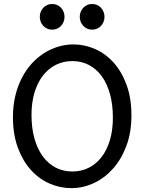

<svg xmlns="http://www.w3.org/2000/svg" viewBox="-20 -953 753 985"><path d="M654.3 -361.3Q654.3 -273.4 628.2 -204.1Q602.1 -134.8 558.8 -86.7Q515.6 -38.6 460.4 -13.2Q405.3 12.2 346.7 12.2Q287.6 12.2 233.4 -11.7Q179.2 -35.6 137.7 -82Q96.2 -128.4 71.3 -196Q46.4 -263.7 46.4 -351.6Q46.4 -410.2 58.3 -460.4Q70.3 -510.7 91.6 -552.2Q112.8 -593.8 142.1 -626Q171.4 -658.2 205.8 -680.2Q240.2 -702.1 278.6 -713.6Q316.9 -725.1 356.4 -725.1Q414.6 -725.1 468.5 -701.2Q522.5 -677.2 563.7 -630.9Q605 -584.5 629.6 -516.8Q654.3 -449.2 654.3 -361.3ZM559.1 -349.1Q559.1 -416.5 544.2 -470.5Q529.3 -524.4 502 -562Q474.6 -599.6 436.3 -619.6Q397.9 -639.6 351.6 -639.6Q305.2 -639.6 266.6 -620.4Q228 -601.1 200.2 -565.2Q172.4 -529.3 157 -478.3Q141.6 -427.2 141.6 -363.8Q141.6 -296.9 156.5 -243.2Q171.4 -189.5 199 -151.6Q226.6 -113.8 265.1 -93.5Q303.7 -73.2 351.6 -73.2Q396.5 -73.2 434.6 -92Q472.7 -110.8 500.2 -146.2Q527.8 -181.6 543.5 -232.9Q559.1 -284.2 559.1 -349.1ZM184.1 -866.7Q184.1 -880.4 189 -892.3Q193.8 -904.3 202.4 -913.3Q210.9 -922.4 222.4 -927.5Q233.9 -932.6 247.6 -932.6Q261.2 -932.6 272.9 -927.5Q284.7 -922.4 293 -913.3Q301.3 -904.3 306.2 -892.3Q311 -880.4 311 -866.7Q311 -853 306.2 -841.1Q301.3 -829.1 293 -820.1Q284.7 -811 272.9 -805.9Q261.2 -800.8 247.6 -800.8Q233.9 -800.8 222.4 -805.9Q210.9 -811 202.4 -820.1Q193.8 -829.1 189 -841.1Q184.1 -853 184.1 -866.7ZM389.2 -866.7Q389.2 -880.4 394 -892.3Q398.9 -904.3 407.5 -913.3Q416 -922.4 427.5 -927.5Q439 -932.6 452.6 -932.6Q466.3 -932.6 478 -927.5Q489.7 -922.4 498 -913.3Q506.3 -904.3 511.2 -892.3Q516.1 -880.4 516.1 -866.7Q516.1 -853 511.2 -841.1Q506.3 -829.1 498 -820.1Q489.7 -811 478 -805.9Q466.3 -800.8 452.6 -800.8Q439 -800.8 427.5 -805.9Q416 -811 407.5 -820.1Q398.9 -829.1 394 -841.1Q389.2 -853 389.2 -866.7Z"/></svg>

Font: Andika Am
Style: Regular
Weight: 400
Designer: Victor Gaultney, Annie Olsen, Julie Remington, Don Collingsworth, Eric Hays, Becca Hirsbrunner
Foundry: SIL International
Version: Version 5.000